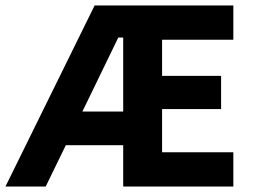

<svg xmlns="http://www.w3.org/2000/svg" viewBox="-20 -686 933 706"><path d="M0 0 328 -666H838V-540H576V-407H793V-285H576V-126H838V0H433V-152H222L148 0ZM283 -276H433V-548H415Z"/></svg>

Font: Secular One
Style: Regular
Weight: 400
Designer: Michal Sahar
Foundry: Hagilda
Version: Version 1.002; ttfautohint (v1.8.4.7-5d5b);gftools[0.9.29]